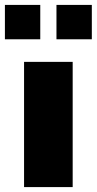

<svg xmlns="http://www.w3.org/2000/svg" viewBox="-48 -762 394 782"><path d="M50 0V-510H248V0ZM-28 -602V-742H116V-602ZM182 -602V-742H326V-602Z"/></svg>

Font: Chivo Medium Black
Style: Regular
Weight: 900
Version: Version 2.002